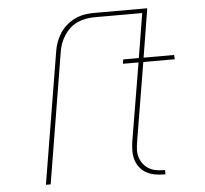

<svg xmlns="http://www.w3.org/2000/svg" viewBox="-52 -790 904 845"><g transform="rotate(-5 400.0 -367.5)"><path d="M117 0 213 -580Q216 -601 223.5 -621.5Q231 -642 243 -660.5Q255 -679 272.5 -694Q290 -709 310 -718.5Q330 -728 351 -731.5Q372 -735 393 -735H629L594 -520H729L730 -501H591L533 -152Q530 -134 529.5 -116.5Q529 -99 534.5 -83Q540 -67 550.5 -54Q561 -41 575 -33Q589 -25 606 -22Q623 -19 641 -19H645V0H641Q620 0 600 -3.5Q580 -7 563 -16Q546 -25 533.5 -40Q521 -55 515 -74Q509 -93 509 -113.5Q509 -134 512 -155L570 -501H501L504 -520H573L605 -716H393Q375 -716 356 -712.5Q337 -709 319 -701Q301 -693 286 -679.5Q271 -666 260 -649Q249 -632 242.5 -614Q236 -596 233 -577L138 0Z"/></g></svg>

Font: Iosevka Aile Thin
Style: Italic
Weight: 100
Italic angle: -9°
Designer: Belleve Invis
Foundry: Belleve Invis
Version: Version 31.1.0; ttfautohint (v1.8.4)